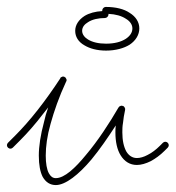

<svg xmlns="http://www.w3.org/2000/svg" viewBox="-30 -530 507 554"><path d="M344 -401C362 -413 372 -430 372 -448C372 -466 362 -482 344 -493C328 -504 304 -510 275 -510C270 -510 265 -505 265 -500C265 -499 265 -498 265 -498C245 -497 227 -492 214 -484C197 -473 187 -458 187 -441C187 -424 196 -409 214 -399C229 -390 250 -384 276 -384C304 -384 328 -391 344 -401ZM273 -478C278 -478 283 -483 283 -488C283 -489 283 -489 283 -490C304 -489 321 -484 333 -476C345 -469 352 -459 352 -448C352 -436 345 -426 333 -418C319 -409 300 -404 276 -404C255 -404 237 -408 224 -416C214 -422 207 -431 207 -441C207 -452 214 -460 224 -466C236 -474 254 -478 273 -478ZM-7 -118C-11 -114 -11 -108 -7 -104C-3 -100 3 -100 7 -104L28 -125C49 -146 72 -172 94 -201C99 -207 104 -214 109 -220C104 -206 100 -192 97 -178C87 -141 82 -108 82 -81C82 -54 86 -34 93 -20C102 -4 115 4 131 4C159 4 197 -26 234 -70C258 -99 282 -134 304 -168C303 -160 303 -154 303 -148C303 -121 308 -98 318 -82C329 -64 345 -54 365 -54C377 -54 391 -58 405 -65C418 -72 432 -82 445 -95L454 -104C458 -108 458 -114 454 -118C450 -122 444 -122 440 -118L431 -109C420 -98 408 -89 396 -83C385 -77 374 -74 365 -74C352 -74 342 -81 335 -92C327 -106 323 -125 323 -148C323 -156 323 -165 325 -176C326 -187 328 -199 331 -213C331 -214 331 -215 331 -215C331 -216 331 -216 331 -216C331 -217 331 -217 331 -217C331 -218 330 -218 330 -218C330 -219 330 -219 330 -219C330 -220 329 -220 329 -221C328 -222 328 -222 328 -222C327 -223 327 -223 327 -223L326 -224C325 -224 325 -224 324 -224L323 -225C322 -225 322 -225 321 -225H320H319C318 -225 318 -224 318 -224C317 -224 317 -224 317 -224C316 -224 316 -224 315 -223C314 -223 314 -222 314 -222C313 -221 313 -221 313 -221L312 -220C286 -175 252 -123 218 -83C187 -45 156 -16 131 -16C122 -16 116 -21 111 -30C105 -41 102 -59 102 -81C102 -107 106 -138 116 -173C126 -209 140 -250 161 -295C161 -295 161 -296 162 -296V-297C162 -297 162 -298 162 -299C162 -299 162 -299 162 -300C162 -301 162 -301 162 -301C162 -302 161 -302 161 -302C161 -303 161 -303 161 -303C161 -304 160 -304 160 -304C160 -305 160 -305 160 -305C159 -306 159 -306 159 -306C158 -307 158 -307 158 -307H157C157 -308 157 -308 156 -308C156 -308 155 -308 155 -309C154 -309 154 -309 154 -309C153 -309 153 -309 152 -309C152 -309 152 -309 151 -309H150C150 -309 149 -309 149 -308C148 -308 148 -308 148 -308C147 -308 147 -308 147 -307C146 -307 146 -307 146 -307C145 -306 145 -306 145 -306C144 -306 144 -305 144 -305V-304C123 -272 101 -241 79 -213C57 -185 35 -160 14 -139Z"/></svg>

Font: Mistral SingleLine OTF-SVG Regular
Style: Regular
Weight: 300
Designer: François Chastanet, Élisa Garzelli, Anais Alves, Morgane Autin
Foundry: institut supérieur des arts et du design Toulouse / isdaT
Version: Version 1.000;hotconv 1.0.117;makeotfexe 2.5.65602 DEVELOPME